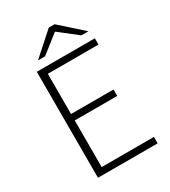

<svg xmlns="http://www.w3.org/2000/svg" viewBox="-201 -933 917 1034"><g transform="rotate(-30 257.5 -416.5)"><path d="M97 0V-659H458V-620H143V-370H407V-330H143V-40H468V0ZM133 -709 272 -833H308L447 -709H403L292 -796H288L177 -709Z"/></g></svg>

Font: Mada Light
Style: Regular
Weight: 300
Designer: Khaled Hosny
Version: Version 1.5